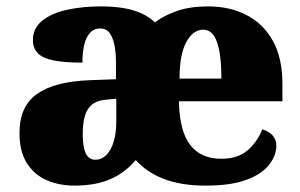

<svg xmlns="http://www.w3.org/2000/svg" viewBox="-20 -571 940 601"><path d="M213 10Q165 10 126 -7Q87 -24 64 -60.5Q41 -97 41 -155Q41 -238 96 -277Q151 -316 262 -320L343 -323V-375Q343 -407 338 -431Q333 -455 322.5 -468.5Q312 -482 294 -482Q274 -482 261.5 -468Q249 -454 243.5 -430Q238 -406 238 -375Q153 -375 118 -391Q83 -407 83 -445Q83 -483 112.5 -506.5Q142 -530 190.5 -540.5Q239 -551 296 -551Q334 -551 365 -546Q396 -541 421 -530Q446 -519 465 -501Q494 -523 535 -537Q576 -551 631 -551Q700 -551 752.5 -523.5Q805 -496 834.5 -442.5Q864 -389 864 -309V-254H540Q542 -160 575.5 -117Q609 -74 673 -74Q724 -74 754.5 -100Q785 -126 801 -166Q820 -161 832.5 -148Q845 -135 845 -115Q845 -85 823 -56Q801 -27 752.5 -8.5Q704 10 623 10Q548 10 494 -10.5Q440 -31 405 -70Q371 -30 325 -10Q279 10 213 10ZM278 -71Q298 -71 313 -86Q328 -101 336 -128Q344 -155 344 -191V-262L313 -259Q285 -257 269 -244.5Q253 -232 246 -209Q239 -186 239 -152Q239 -126 243 -107.5Q247 -89 256 -80Q265 -71 278 -71ZM673 -325Q673 -399 659.5 -438.5Q646 -478 616 -478Q584 -478 563 -439Q542 -400 542 -325Z"/></svg>

Font: Noto Serif Gujarati Black
Style: Regular
Weight: 900
Version: Version 2.102